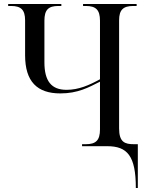

<svg xmlns="http://www.w3.org/2000/svg" viewBox="-20 -734 740 964"><path d="M662 210H672V-10H652C607 -10 578 -20 578 -89V-632C578 -685 599 -704 649 -704H666V-714H397V-704H411C461 -704 482 -685 482 -630V-336C427 -306 375 -283 314 -283C238 -283 203 -327 203 -421V-630C203 -685 223 -704 273 -704H288V-714H21V-704H36C85 -704 106 -685 106 -632V-457C106 -324 167 -265 283 -265C371 -265 425 -295 482 -324V-84C482 -29 461 -10 411 -10H392V0H518C619 0 662 48 662 210Z"/></svg>

Font: Noto Serif Display SemiCondensed
Style: Regular
Weight: 400
Width: 4
Designer: Monotype Design Team
Foundry: Monotype Imaging Inc.
Version: Version 2.009